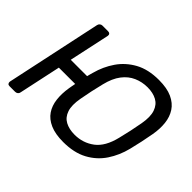

<svg xmlns="http://www.w3.org/2000/svg" viewBox="-144 -969 1238 1238"><g transform="rotate(45 475.5 -350.0)"><path d="M535.2 10Q462.8 10 415.5 -10.8Q368.2 -31.6 343.5 -68.3Q318.8 -104.9 313 -154.3Q307.1 -203.6 316.4 -260.8Q318.8 -274.1 320.8 -286.1Q322.9 -298.1 325.3 -309.6H176.4L114.9 -22.9Q113.7 -12.7 105.9 -6.4Q98 0 87 0H35.6Q25.4 0 20.6 -6.3Q15.7 -12.6 16.9 -22.9L156.5 -677.1Q158.5 -687.3 166 -693.6Q173.4 -700 183.6 -700H235Q246 -700 251.3 -693.6Q256.6 -687.3 254.6 -677.1L194.9 -399.6H344.1Q346.7 -408.9 349.2 -419.6Q351.7 -430.2 355.2 -440.9Q374.9 -514.7 416.5 -575.4Q458.1 -636.1 525.3 -673.1Q592.6 -710 689.2 -710Q763.2 -710 810.3 -688.3Q857.4 -666.7 882.1 -628.8Q906.8 -591 912.2 -540.8Q917.6 -490.6 907.4 -434.4Q899.6 -389.7 890.8 -349.4Q882 -309.1 871.2 -264.9Q852.2 -188.1 810.6 -125.5Q768.9 -63 701.1 -26.5Q633.2 10 535.2 10ZM553.7 -75.3Q629.7 -75.3 688.3 -119.2Q746.8 -163.1 771.4 -266Q782.4 -310.6 791 -350.2Q799.6 -389.7 807.4 -434Q819.7 -502.6 805.3 -544.6Q790.9 -586.6 756.1 -605.6Q721.2 -624.7 670.8 -624.7Q621.4 -624.7 577.7 -605.6Q534 -586.6 501.9 -544.6Q469.8 -502.6 453.1 -434Q442.2 -389.7 433.6 -350.2Q425.1 -310.6 417.1 -266Q404.7 -197.4 418.8 -155.4Q432.8 -113.4 468 -94.4Q503.2 -75.3 553.7 -75.3Z"/></g></svg>

Font: Rubik Light
Style: Italic
Weight: 300
Italic angle: -12°
Designer: Hubert and Fischer
Foundry: Hubert and Fischer
Version: Version 2.300;gftools[0.9.30]